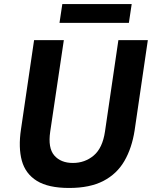

<svg xmlns="http://www.w3.org/2000/svg" viewBox="-20 -922 753 952"><path d="M323 10Q219.5 10 162.8 -25.2Q106 -60.5 88.2 -125.5Q70.5 -190.5 84 -280.5L149 -723H296.5L229 -269.5Q217 -188.5 249.2 -151.2Q281.5 -114 341.5 -114Q401 -114 444.8 -151Q488.5 -188 500.5 -269.5L567 -723H713L647.5 -275.5Q634 -188 596.8 -123.8Q559.5 -59.5 492.5 -24.8Q425.5 10 323 10ZM275 -808.5 289 -902H633L619 -808.5Z"/></svg>

Font: Public Sans
Style: Bold Italic
Weight: 700
Italic angle: -8°
Designer: The Public Sans project authors (U.S. Web Design System). Libre Franklin designed by Pablo Impallari and Rodrigo Fuenzal
Version: Version 1.008; ttfautohint (v1.8.1) -l 8 -r 50 -G 200 -x 14 